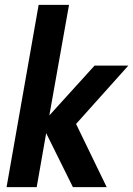

<svg xmlns="http://www.w3.org/2000/svg" viewBox="-20 -770 548 790"><path d="M7 0 139 -750H264L183 -295L369 -500H508L293 -260L419 0H280L170 -222L131 0Z"/></svg>

Font: Cabin VF Beta
Style: Italic
Weight: 400
Italic angle: -7°
Designer: Pablo Impallari
Foundry: Pablo Impallari. http://www.impallari.com Igino Marini. http://www.ikern.com
Version: Version 2.300